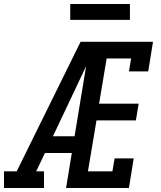

<svg xmlns="http://www.w3.org/2000/svg" viewBox="-37 -945 807 965"><path d="M-17 0V-84H47L368 -735H451Q424 -673 395.5 -612Q367 -551 338 -490L229 -260H338L324 -176H189L145 -84H184V0ZM295 0 416 -735H732L708 -586H611L622 -651H499L461 -424H660L646 -340H448L405 -84H528L539 -149H635L611 0ZM616 -845H316V-925H616Z"/></svg>

Font: Iosevka Etoile Medium Oblique
Style: Regular
Weight: 500
Italic angle: -9°
Designer: Belleve Invis
Foundry: Belleve Invis
Version: Version 15.5.2; ttfautohint (v1.8.4)